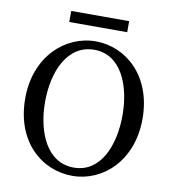

<svg xmlns="http://www.w3.org/2000/svg" viewBox="-96 -977 966 1077"><g transform="rotate(10 386.5 -439.0)"><path d="M222 -831H552V-894H222ZM166 -367C166 -539 235 -702 388 -702C540 -702 607 -539 607 -367C607 -194 540 -31 388 -31C235 -31 166 -194 166 -367ZM388 -750C216 -750 53 -607 53 -367C53 -118 215 16 388 16C560 16 721 -126 721 -367C721 -614 558 -750 388 -750Z"/></g></svg>

Font: Noto Serif SC Medium
Style: Regular
Weight: 500
Designer: Ryoko NISHIZUKA 西塚涼子 (kana & ideographs); Frank Grießhammer (Latin, Greek & Cyrillic); Wenlong ZHANG 张文龙 (bopomofo); San
Foundry: Adobe Systems Incorporated
Version: Version 1.001;PS 1.001;hotconv 16.6.54;makeotf.lib2.5.65590